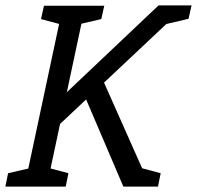

<svg xmlns="http://www.w3.org/2000/svg" viewBox="-63 -687 726 707"><path d="M226 -386.7 318 -387.5 490.3 0H391.2ZM109 0H27L169 -666H251ZM133.8 -300.8 520.7 -667H622.3L125.3 -199.7ZM99 0 107.7 -70.8 189 -49.2 179 0ZM438.7 0 447.3 -70.8 528.7 -49.2 518.7 0ZM211.5 -593.7 241 -666H321L310 -616.8ZM532.8 -594.7 562.3 -667H642.3L631.3 -617.8ZM-43.2 0 -33.2 -49.2 57 -70 36.8 0ZM99 -666H179L168.5 -595.2L88 -616.8Z"/></svg>

Font: Epunda Slab Light
Style: Italic
Weight: 300
Italic angle: -12°
Designer: Simon Atzbach
Foundry: typofactur
Version: Version 1.102